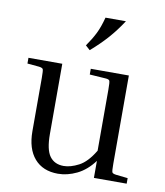

<svg xmlns="http://www.w3.org/2000/svg" viewBox="-84 -809 766 889"><g transform="rotate(10 299.5 -365.0)"><path d="M570 -26V0H416V-80Q381 -33 336.5 -11.5Q292 10 248 10Q177 10 137.5 -35.5Q98 -81 98 -164V-414Q98 -449 95 -455Q92 -461 76 -463L21 -468V-495H180V-165Q180 -91 202.5 -60.5Q225 -30 268 -30Q300 -30 338.5 -50Q377 -70 411 -127V-414Q411 -449 408 -455.5Q405 -462 389 -463L314 -468V-495H493V-81Q493 -46 496 -40Q499 -34 515 -32ZM294 -579 273 -598Q297 -632 312.5 -663Q328 -694 340 -740H436Q406 -694 372.5 -656Q339 -618 294 -579Z"/></g></svg>

Font: Inria Serif
Style: Regular
Weight: 400
Designer: Black Foundry Team
Foundry: Black Foundry
Version: Version 1.000; ttfautohint (v1.8.3)